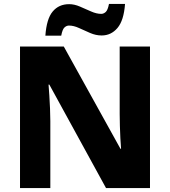

<svg xmlns="http://www.w3.org/2000/svg" viewBox="-20 -949 858 969"><path d="M737 0H515L229 -522H225Q227 -499 229 -467Q231 -435 232.5 -401Q234 -367 234 -338V0H81V-714H302L588 -198H591Q589 -220 587.5 -251Q586 -282 585 -315Q584 -348 584 -374V-714H737ZM209 -769Q215 -854 246 -891Q277 -928 329 -928Q355 -928 383 -916Q411 -904 439 -891.5Q467 -879 491 -879Q503 -879 513.5 -888.5Q524 -898 530 -929H611Q605 -846 573 -808Q541 -770 493 -770Q464 -770 435 -782.5Q406 -795 379 -807.5Q352 -820 328 -820Q316 -820 305.5 -810.5Q295 -801 289 -769Z"/></svg>

Font: Noto Sans Meetei Mayek ExtraBold
Style: Regular
Weight: 800
Designer: Monotype Design Team and Neelakash Kshetrimayum
Foundry: Monotype Imaging Inc.
Version: Version 2.002; ttfautohint (v1.8.4.7-5d5b)